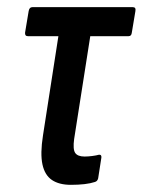

<svg xmlns="http://www.w3.org/2000/svg" viewBox="-20 -510 398 536"><path d="M178 6Q145 6 125 -7.5Q105 -21 98.5 -51Q92 -81 100 -132L143 -409H58Q49 -409 50 -419L60 -479Q62 -490 70 -490H351Q360 -490 358 -479L348 -419Q347 -409 339 -409H232L187 -122Q183 -93 190 -83Q197 -73 216 -73Q226 -73 237.5 -74.5Q249 -76 256 -78Q264 -79 263 -70L254 -12Q252 -4 245 -2Q233 2 216 4Q199 6 178 6Z"/></svg>

Font: Sofia Sans Extra Condensed SemiBold
Style: Italic
Weight: 600
Italic angle: -9°
Designer: Botio Nikoltchev, Ani Petrova
Foundry: lettersoup
Version: Version 4.101